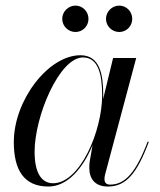

<svg xmlns="http://www.w3.org/2000/svg" viewBox="-20 -672 584 702"><path d="M367.5 -603C367.5 -576.5 389.5 -555 416 -555C442.5 -555 463.5 -576.5 463.5 -603C463.5 -629.5 442.5 -651.5 416 -651.5C389.5 -651.5 367.5 -629.5 367.5 -603ZM207.5 -603C207.5 -576.5 229.5 -555 256 -555C282.5 -555 303.5 -576.5 303.5 -603C303.5 -629.5 282.5 -651.5 256 -651.5C229.5 -651.5 207.5 -629.5 207.5 -603ZM357.5 -324C357.5 -398 346 -470 274 -470C156.5 -470 30.5 -305.5 30.5 -152.5C30.5 -50.5 67.5 10 157 10C227.5 10 284 -58 318.5 -141.5L308.5 -85C307 -78 306.5 -69 306.5 -58C306.5 -18 327.5 10 374.5 10C441 10 481 -38 524 -153L520 -154.5C477.5 -42.5 438 3 382.5 3C367.5 3 362 -5.5 362 -17C362 -21.5 362.5 -27.5 364 -33L478 -460H393.5L357 -309.5C357 -314.5 357.5 -319.5 357.5 -324ZM353.5 -324C353.5 -192.5 272.5 -2 174 -2C133 -2 106.5 -38 106.5 -117C106.5 -247 197 -462 283.5 -462C338.5 -462 353.5 -401.5 353.5 -324Z"/></svg>

Font: Bodoni* 36pt
Style: Italic
Weight: 400
Italic angle: -13°
Version: Version 2.3